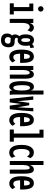

<svg xmlns="http://www.w3.org/2000/svg" viewBox="1438 -2144 881 3796"><g transform="rotate(90 1878.0 -246.5)"><path d="M156 -558C185 -558 210 -582 210 -612C210 -642 185 -667 156 -667C126 -667 103 -642 103 -612C103 -582 127 -558 156 -558ZM47 0H266V-79H200V-465H51V-386H120V-79H47Z M353 1H434V-247C434 -366 477 -395 515 -395C539 -395 559 -376 578 -348L611 -419C592 -455 565 -476 526 -476C490 -477 452 -450 435 -399V-465H353Z M773 -155C835 -155 886 -205 886 -315C886 -342 883 -366 878 -387C893 -400 909 -406 929 -402L924 -475C895 -478 872 -465 852 -440C833 -466 806 -479 773 -479C705 -479 660 -421 660 -315C660 -258 672 -215 695 -189C676 -165 662 -138 661 -109C661 -80 669 -59 683 -45C659 -24 643 8 643 52C643 135 690 174 779 174C872 174 915 108 915 29C915 -52 887 -95 813 -95C749 -95 728 -106 728 -129C728 -141 733 -149 740 -160C750 -157 761 -155 773 -155ZM773 -227C747 -227 735 -256 735 -315C735 -375 747 -403 773 -403C800 -403 810 -375 810 -315C810 -255 801 -227 773 -227ZM714 42C714 15 721 -3 733 -20C751 -16 771 -15 792 -15C827 -15 844 -2 844 38C844 72 822 99 781 99C741 99 714 81 714 42Z M1108 10C1154 10 1192 -16 1216 -56L1175 -111C1160 -85 1140 -69 1111 -70C1070 -70 1044 -101 1041 -204H1223C1224 -216 1224 -226 1224 -240C1224 -412 1179 -476 1100 -476C1013 -476 961 -406 961 -228C961 -60 1017 10 1108 10ZM1043 -282C1048 -365 1066 -396 1097 -396C1133 -396 1144 -362 1144 -282Z M1284 0H1365V-274C1365 -352 1393 -394 1422 -394C1444 -394 1456 -370 1456 -293V0H1536V-294C1536 -441 1501 -476 1447 -476C1410 -476 1383 -446 1365 -399V-465H1284Z M1698 10C1726 10 1755 -13 1769 -53C1769 -30 1772 -17 1779 0H1856C1850 -23 1850 -46 1850 -69V-667H1771V-412C1760 -457 1736 -477 1699 -477C1631 -477 1585 -421 1585 -233C1585 -39 1635 10 1698 10ZM1715 -70C1687 -70 1664 -111 1664 -242C1664 -361 1683 -399 1718 -399C1751 -399 1770 -349 1770 -232C1770 -123 1751 -70 1715 -70Z M1934 1H2005L2037 -219L2069 1H2141C2158 -150 2173 -312 2182 -465H2115V-447C2115 -405 2113 -305 2101 -153L2062 -384H2014L1981 -152L1952 -465H1885Z M2360 10C2406 10 2444 -16 2468 -56L2427 -111C2412 -85 2392 -69 2363 -70C2322 -70 2296 -101 2293 -204H2475C2476 -216 2476 -226 2476 -240C2476 -412 2431 -476 2352 -476C2265 -476 2213 -406 2213 -228C2213 -60 2269 10 2360 10ZM2295 -282C2300 -365 2318 -396 2349 -396C2385 -396 2396 -362 2396 -282Z M2541 0H2781V-80H2702V-667H2544V-587H2621V-80H2541Z M2998 11C3039 11 3077 -7 3102 -41L3070 -113C3051 -82 3030 -68 3002 -68C2959 -68 2926 -111 2926 -232C2926 -358 2964 -392 3002 -392C3034 -392 3055 -375 3074 -339L3107 -406C3086 -451 3048 -476 2994 -476C2912 -476 2845 -403 2845 -231C2845 -67 2903 11 2998 11Z M3163 0H3243V-264C3243 -350 3269 -394 3300 -394C3324 -394 3334 -368 3334 -285V0H3414V-287C3414 -427 3387 -476 3330 -476C3293 -476 3261 -452 3243 -400V-667H3163Z M3612 10C3658 10 3696 -16 3720 -56L3679 -111C3664 -85 3644 -69 3615 -70C3574 -70 3548 -101 3545 -204H3727C3728 -216 3728 -226 3728 -240C3728 -412 3683 -476 3604 -476C3517 -476 3465 -406 3465 -228C3465 -60 3521 10 3612 10ZM3547 -282C3552 -365 3570 -396 3601 -396C3637 -396 3648 -362 3648 -282Z"/></g></svg>

Font: Inconsolata ExtraCondensed
Style: Bold
Weight: 700
Width: 2
Monospace: yes
Designer: Raph Levien, Cyreal, Brenton Simpson
Foundry: Raph Levien, Cyreal, Google
Version: Version 3.100